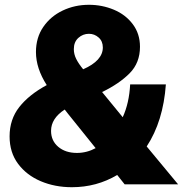

<svg xmlns="http://www.w3.org/2000/svg" viewBox="-20 -770 773 801"><path d="M723 -1H500L469 -40Q383 11 280 11Q209 11 150 -14Q91 -39 55.5 -86.5Q20 -134 20 -201Q20 -272 60.5 -323.5Q101 -375 175 -415Q130 -485 130 -553Q130 -613 160.5 -657.5Q191 -702 241.5 -726Q292 -750 351 -750Q406 -750 455 -729.5Q504 -709 534 -669Q564 -629 564 -575Q564 -508 521 -464.5Q478 -421 406 -386L492 -281Q519 -340 523 -418H672Q661 -264 592 -159ZM288 -565Q288 -544 298 -524Q308 -504 327 -481Q409 -517 409 -572Q409 -598 391.5 -613.5Q374 -629 351 -629Q326 -629 307 -612Q288 -595 288 -565ZM379 -152 264 -295 250 -313Q193 -276 193 -224Q193 -183 223 -157.5Q253 -132 301 -132Q342 -132 379 -152Z"/></svg>

Font: Be Vietnam Black
Style: Italic
Weight: 900
Italic angle: -9°
Designer: Lam Bao; Tony Le; Vietanh Nguyen
Foundry: Yellow Type Foundry
Version: Version 5.000